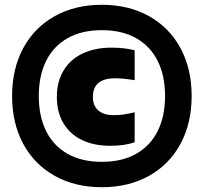

<svg xmlns="http://www.w3.org/2000/svg" viewBox="-20 -771 852 802"><path d="M30.5 -370Q30.5 -483.5 77 -569.8Q123.5 -656 208.5 -703.5Q293.5 -751 405.5 -751Q517.5 -751 602.5 -703.5Q687.5 -656 734 -569.8Q780.5 -483.5 780.5 -370Q780.5 -256.5 734 -170.2Q687.5 -84 602.5 -36.5Q517.5 11 405.5 11Q293.5 11 208.5 -36.5Q123.5 -84 77 -170.2Q30.5 -256.5 30.5 -370ZM669.5 -370Q669.5 -455 638.5 -516.8Q607.5 -578.5 548.2 -611.8Q489 -645 405.5 -645Q322 -645 262.8 -611.8Q203.5 -578.5 172.8 -516.8Q142 -455 142 -370Q142 -285 172.8 -223.2Q203.5 -161.5 262.8 -128.2Q322 -95 405.5 -95Q489 -95 548.2 -128.2Q607.5 -161.5 638.5 -223.2Q669.5 -285 669.5 -370ZM217.5 -366Q217.5 -430 245.5 -476.5Q273.5 -523 325 -547.5Q376.5 -572 446.5 -572Q498.5 -572 542.5 -561V-436Q494.5 -444 461 -444Q368 -444 368 -366Q368 -329.5 390.5 -309.8Q413 -290 455 -290Q475.5 -290 494.2 -292.5Q513 -295 542.5 -302V-177Q501 -162 440.5 -162Q372.5 -162 322.2 -186.2Q272 -210.5 244.8 -256.5Q217.5 -302.5 217.5 -366Z"/></svg>

Font: Encode Sans Semi Condensed Black
Style: Regular
Weight: 900
Width: 4
Designer: Multiple Designers
Foundry: Impallari Type
Version: Version 2.000